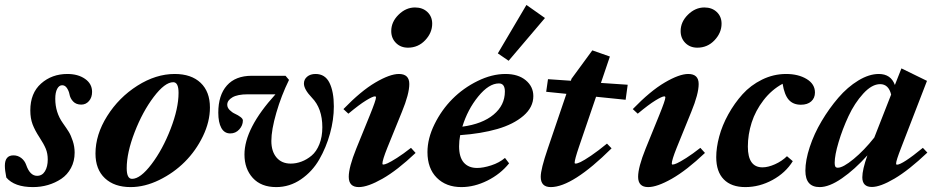

<svg xmlns="http://www.w3.org/2000/svg" viewBox="-46 -743 3784 774"><path d="M86.9 11.2Q12.2 11.2 -20.5 -27.3Q-26.4 -56.6 -26.4 -74.7Q-26.4 -116.7 8.3 -116.7Q25.9 -116.7 39.8 -106Q53.7 -95.2 59.6 -78.1Q74.7 -34.2 103.5 -34.2Q124 -34.2 135.3 -52.7Q146.5 -71.3 146.5 -100.1Q146.5 -124 138.7 -143.1Q130.9 -162.1 113.3 -189Q94.7 -217.3 85.4 -241.7Q76.2 -266.1 76.2 -297.9Q76.2 -367.7 119.6 -406.2Q163.1 -444.8 225.6 -444.8Q268.6 -444.8 296.9 -425Q325.2 -405.3 325.2 -372.6Q325.2 -350.1 312.7 -335.7Q300.3 -321.3 281.7 -321.3Q260.7 -321.3 248.8 -334Q236.8 -346.7 233.9 -363.8Q231.4 -376.5 223.9 -387.9Q216.3 -399.4 204.6 -399.4Q192.4 -399.4 184.6 -385Q176.8 -370.6 176.8 -344.7Q176.8 -289.6 207.5 -246.6Q223.1 -224.6 231.4 -211.2Q239.7 -197.8 247.3 -174.8Q254.9 -151.9 254.9 -127.9Q254.9 -93.3 240.2 -65.9Q225.6 -38.6 201.2 -22.2Q176.8 -5.9 147.7 2.7Q118.7 11.2 86.9 11.2Z M480.5 11.2Q415 11.2 377 -24.4Q338.9 -60.1 338.9 -124Q338.9 -200.2 386 -275.1Q433.1 -350.1 507.8 -397.5Q582.5 -444.8 658.2 -444.8Q725.1 -444.8 762.7 -409.2Q800.3 -373.5 800.3 -309.6Q800.3 -252.4 772 -193.8Q743.7 -135.3 699 -90.6Q654.3 -45.9 595.7 -17.3Q537.1 11.2 480.5 11.2ZM486.3 -22Q520 -22 564.9 -81.3Q609.9 -140.6 641.8 -223.4Q673.8 -306.2 673.8 -368.7Q673.8 -411.6 652.3 -411.6Q618.7 -411.6 573.7 -352.3Q528.8 -293 496.8 -210.2Q464.8 -127.4 464.8 -64.9Q464.8 -22 486.3 -22Z M1067.4 11.2Q1006.8 11.2 973.1 -25.6Q939.5 -62.5 939.5 -120.1Q939.5 -225.6 1064.5 -362.8H952.6Q911.6 -362.8 890.9 -350.6Q870.1 -338.4 870.1 -320.8Q870.1 -309.1 879.9 -299.3Q889.6 -289.6 901.6 -284.2Q913.6 -278.8 923.3 -271.5Q933.1 -264.2 933.1 -257.3Q933.1 -237.3 918.5 -221.2Q903.8 -205.1 882.3 -205.1Q858.4 -205.1 846.2 -227.3Q834 -249.5 834 -288.6Q834 -359.4 868.7 -398.4Q903.3 -437.5 968.8 -437.5H1105L1119.1 -420.9Q1087.9 -357.4 1067.9 -288.3Q1047.9 -219.2 1047.9 -174.8Q1047.9 -132.8 1068.6 -108.2Q1089.4 -83.5 1126 -83.5Q1147.9 -83.5 1169.4 -91.6Q1190.9 -99.6 1210.2 -115.7Q1229.5 -131.8 1241.5 -161.6Q1253.4 -191.4 1253.4 -230Q1253.4 -306.2 1211.4 -349.1Q1179.2 -382.8 1179.2 -406.2Q1179.2 -422.9 1192.1 -433.8Q1205.1 -444.8 1226.1 -444.8Q1264.6 -444.8 1282.2 -409.2Q1299.8 -373.5 1299.8 -314Q1299.8 -260.7 1284.4 -204.8Q1269 -148.9 1241 -100.1Q1212.9 -51.3 1167.2 -20Q1121.6 11.2 1067.4 11.2Z M1598.6 -550.8Q1569.3 -550.8 1550.3 -569.8Q1531.2 -588.9 1531.2 -617.7Q1531.2 -654.8 1560.8 -683.8Q1590.3 -712.9 1627 -712.9Q1657.7 -712.9 1677 -694.6Q1696.3 -676.3 1696.3 -647.5Q1696.3 -610.8 1668 -580.8Q1639.6 -550.8 1598.6 -550.8ZM1400.4 11.2Q1359.9 11.2 1359.9 -30.3Q1359.9 -68.8 1390.1 -143.6L1445.3 -279.3Q1469.7 -339.4 1469.7 -350.1Q1469.7 -354.5 1465.3 -354.5Q1456.5 -354.5 1429.4 -337.9Q1402.3 -321.3 1358.4 -284.7L1338.4 -303.2Q1408.7 -376 1467.3 -410.4Q1525.9 -444.8 1562 -444.8Q1604 -444.8 1604 -404.3Q1604 -364.3 1574.2 -292L1515.1 -146.5Q1495.6 -97.7 1495.6 -83.5Q1495.6 -79.6 1499 -79.6Q1504.9 -79.6 1516.8 -85Q1528.8 -90.3 1554 -106.2Q1579.1 -122.1 1610.8 -147L1629.4 -126.5Q1555.2 -56.2 1495.8 -22.5Q1436.5 11.2 1400.4 11.2Z M2004.4 -498 1960.9 -527.8 2076.2 -723.1 2150.9 -670.4ZM1814 11.2Q1752.4 11.2 1714.8 -26.4Q1677.2 -64 1677.2 -129.9Q1677.2 -184.6 1705.6 -242.2Q1733.9 -299.8 1777.8 -344Q1821.8 -388.2 1879.4 -416.5Q1937 -444.8 1991.7 -444.8Q2043 -444.8 2073.5 -419.4Q2104 -394 2104 -355.5Q2104 -310.5 2064 -276.1Q2023.9 -241.7 1958.7 -222.9Q1893.6 -204.1 1809.1 -198.2Q1804.7 -175.3 1804.7 -153.3Q1804.7 -109.4 1823.7 -87.6Q1842.8 -65.9 1877.4 -65.9Q1901.9 -65.9 1934.3 -76.4Q1966.8 -86.9 1989.7 -106.4L2006.3 -84.5Q1971.2 -41 1918.7 -14.9Q1866.2 11.2 1814 11.2ZM1965.3 -406.7Q1924.8 -406.7 1881.8 -354Q1838.9 -301.3 1817.9 -232.4Q1898.4 -243.2 1943.8 -281Q1989.3 -318.8 1989.3 -374Q1989.3 -406.7 1965.3 -406.7Z M2174.3 11.2Q2133.8 11.2 2133.8 -30.3Q2133.8 -61 2162.1 -143.6L2237.3 -364.7L2155.8 -373L2163.1 -423.8L2255.4 -417.5L2257.8 -425.3L2341.8 -540L2412.6 -515.1L2376.5 -408.7L2484.4 -401.4L2476.1 -340.8L2356.9 -353L2288.1 -151.4Q2270.5 -99.6 2270.5 -86.9Q2270.5 -83.5 2274.4 -83.5Q2280.8 -83.5 2294.4 -89.8Q2308.1 -96.2 2336.7 -115.5Q2365.2 -134.8 2400.9 -164.1L2419.4 -145Q2261.7 11.2 2174.3 11.2Z M2765.1 -550.8Q2735.8 -550.8 2716.8 -569.8Q2697.8 -588.9 2697.8 -617.7Q2697.8 -654.8 2727.3 -683.8Q2756.8 -712.9 2793.5 -712.9Q2824.2 -712.9 2843.5 -694.6Q2862.8 -676.3 2862.8 -647.5Q2862.8 -610.8 2834.5 -580.8Q2806.2 -550.8 2765.1 -550.8ZM2566.9 11.2Q2526.4 11.2 2526.4 -30.3Q2526.4 -68.8 2556.6 -143.6L2611.8 -279.3Q2636.2 -339.4 2636.2 -350.1Q2636.2 -354.5 2631.8 -354.5Q2623 -354.5 2595.9 -337.9Q2568.8 -321.3 2524.9 -284.7L2504.9 -303.2Q2575.2 -376 2633.8 -410.4Q2692.4 -444.8 2728.5 -444.8Q2770.5 -444.8 2770.5 -404.3Q2770.5 -364.3 2740.7 -292L2681.6 -146.5Q2662.1 -97.7 2662.1 -83.5Q2662.1 -79.6 2665.5 -79.6Q2671.4 -79.6 2683.3 -85Q2695.3 -90.3 2720.5 -106.2Q2745.6 -122.1 2777.3 -147L2795.9 -126.5Q2721.7 -56.2 2662.4 -22.5Q2603 11.2 2566.9 11.2Z M2958.5 11.2Q2902.3 11.2 2871.8 -19.8Q2841.3 -50.8 2841.3 -109.4Q2841.3 -147.9 2853.3 -192.6Q2865.2 -237.3 2889.9 -282Q2914.6 -326.7 2947.3 -363Q2980 -399.4 3026.1 -422.1Q3072.3 -444.8 3123 -444.8Q3171.9 -444.8 3205.6 -424.6Q3239.3 -404.3 3239.3 -370.1Q3239.3 -347.7 3224.1 -334.2Q3209 -320.8 3182.6 -320.8Q3151.4 -320.8 3133.8 -340.6Q3116.2 -360.4 3108.9 -405.3Q3064.5 -381.3 3032 -339.1Q2999.5 -296.9 2984.1 -248.8Q2968.8 -200.7 2968.8 -151.9Q2968.8 -68.4 3027.8 -68.4Q3050.3 -68.4 3078.1 -80.8Q3106 -93.3 3126.5 -113.3L3149.9 -93.3Q3121.1 -46.4 3068.4 -17.6Q3015.6 11.2 2958.5 11.2Z M3258.3 11.2Q3200.7 11.2 3200.7 -54.7Q3200.7 -97.2 3218.3 -150.4Q3235.8 -203.6 3266.1 -254.6Q3296.4 -305.7 3333.5 -348.9Q3370.6 -392.1 3414.1 -418.5Q3457.5 -444.8 3496.6 -444.8Q3545.4 -444.8 3561.5 -400.4L3587.9 -467.3L3690.9 -417L3586.4 -146.5Q3566.4 -95.2 3566.4 -84Q3566.4 -79.1 3569.8 -79.1Q3591.3 -79.1 3674.3 -147L3692.4 -127.9Q3617.7 -57.1 3560.3 -23.2Q3502.9 10.7 3468.8 10.7Q3430.2 10.7 3430.2 -28.3Q3430.2 -59.1 3450.7 -116.7Q3399.4 -59.6 3348.1 -24.2Q3296.9 11.2 3258.3 11.2ZM3318.8 -86.4Q3318.8 -75.7 3321.5 -71.3Q3324.2 -66.9 3331.5 -66.9Q3352.5 -66.9 3395 -101.8Q3437.5 -136.7 3478.5 -188.5L3546.4 -361.8Q3536.1 -403.8 3502 -403.8Q3468.8 -403.8 3433.8 -365.5Q3398.9 -327.1 3374.5 -274.7Q3350.1 -222.2 3334.5 -169.7Q3318.8 -117.2 3318.8 -86.4Z"/></svg>

Font: Elstob ExtraBold
Style: Italic
Weight: 800
Italic angle: -20°
Designer: Peter S. Baker
Version: Version 1.015